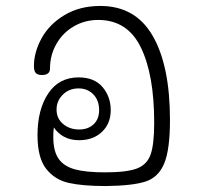

<svg xmlns="http://www.w3.org/2000/svg" viewBox="-20 -624 695 645"><path d="M551 -221Q551 -121 531.5 -74.5Q512 -28 468.5 -14Q425 0 335 1Q258 1 211 -9.5Q164 -20 135 -57Q106 -94 106 -170Q106 -256 142 -310Q178 -364 244 -364Q297 -364 324.5 -331.5Q352 -299 352 -254Q352 -209 322.5 -181Q293 -153 246 -153Q216 -153 194.5 -165Q173 -177 161 -196Q159 -185 159 -164Q159 -116 177 -90.5Q195 -65 232 -55Q269 -45 333 -45Q406 -45 440 -58Q474 -71 486 -105Q498 -139 498 -212Q498 -373 453 -465Q408 -557 310 -557Q265 -557 228 -535.5Q191 -514 169.5 -476.5Q148 -439 148 -394Q148 -372 121 -372Q107 -372 100.5 -378.5Q94 -385 94 -402Q94 -449 120 -496Q146 -543 197 -573.5Q248 -604 317 -604Q435 -604 493 -503.5Q551 -403 551 -221ZM170 -256Q170 -226 192 -207.5Q214 -189 246 -189Q276 -189 294.5 -206.5Q313 -224 313 -254Q313 -287 293.5 -307Q274 -327 244 -327Q212 -327 191 -306Q170 -285 170 -256Z"/></svg>

Font: Mali Light
Style: Regular
Weight: 300
Designer: Kitiyaporn Chalermlarp | Katatrad Aksorn Co.,Ltd.
Foundry: Cadson Demak Co.,Ltd.
Version: Version 1.000; ttfautohint (v1.6)